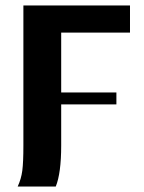

<svg xmlns="http://www.w3.org/2000/svg" viewBox="-20 -481 531 706"><path d="M458 -361H205V-141H408V-97H205V54Q205 156 185 205H45Q58 177 62 146.5Q66 116 66 54V-461H458Z"/></svg>

Font: STIX
Style: Bold
Weight: 700
Designer: MicroPress Inc., with final additions and corrections provided by Coen Hoffman, Elsevier (retired)
Version: Version 1.1.1